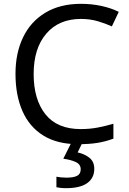

<svg xmlns="http://www.w3.org/2000/svg" viewBox="-20 -744 672 1004"><path d="M403 -645Q288 -645 222 -568Q156 -491 156 -357Q156 -224 217.5 -146.5Q279 -69 402 -69Q449 -69 491 -77Q533 -85 573 -97V-19Q533 -4 490.5 3Q448 10 389 10Q280 10 207 -35Q134 -80 97.5 -163Q61 -246 61 -358Q61 -466 100.5 -548.5Q140 -631 217 -677.5Q294 -724 404 -724Q459 -724 510 -713Q561 -702 601 -682L565 -606Q532 -621 491.5 -633Q451 -645 403 -645ZM473 139Q473 187 436 213.5Q399 240 325 240Q310 240 296.5 238.5Q283 237 275 235V180Q284 182 299 183.5Q314 185 328 185Q364 185 383 175.5Q402 166 402 141Q402 115 375.5 103Q349 91 311 86L354 0H412L386 53Q422 61 447.5 81Q473 101 473 139Z"/></svg>

Font: Noto Naskh Arabic
Style: Regular
Weight: 400
Designer: Monotype Design Team, David Williams, Mohamad Dakak and Nizar Qandah
Foundry: Monotype Imaging Inc.
Version: Version 2.013